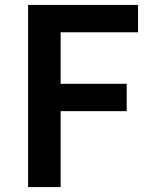

<svg xmlns="http://www.w3.org/2000/svg" viewBox="-20 -759 616 779"><path d="M94 0V-739H540V-628H226V-419H494V-308H226V0Z"/></svg>

Font: Noto Sans HK Thin SemiBold
Style: Regular
Weight: 600
Version: Version 2.004-H2;hotconv 1.0.118;makeotfexe 2.5.65603